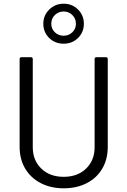

<svg xmlns="http://www.w3.org/2000/svg" viewBox="-20 -1009 688 1037"><path d="M86 -216V-690Q86 -700 96 -700H147Q157 -700 157 -690V-214Q157 -143 203 -98.5Q249 -54 324 -54Q399 -54 445 -98.5Q491 -143 491 -214V-690Q491 -700 501 -700H552Q562 -700 562 -690V-216Q562 -149 532.5 -98.5Q503 -48 449 -20Q395 8 324 8Q254 8 200 -20Q146 -48 116 -98.5Q86 -149 86 -216ZM214 -881Q214 -926 246 -957.5Q278 -989 324 -989Q370 -989 401.5 -957.5Q433 -926 433 -881Q433 -835 401.5 -804Q370 -773 324 -773Q277 -773 245.5 -804Q214 -835 214 -881ZM390 -881Q390 -909 370.5 -928Q351 -947 324 -947Q296 -947 276.5 -928Q257 -909 257 -881Q257 -853 276.5 -834.5Q296 -816 324 -816Q351 -816 370.5 -834.5Q390 -853 390 -881Z"/></svg>

Font: Barlow
Style: Regular
Weight: 400
Designer: Jeremy Tribby
Foundry: Tribby Type
Version: Version 1.408;December 10, 2018;FontCreator 11.5.0.2430 64-b